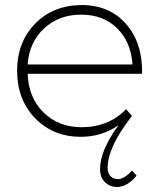

<svg xmlns="http://www.w3.org/2000/svg" viewBox="-20 -542 629 762"><path d="M301.8 -522Q414.1 -522.5 480.2 -447Q546.4 -371.6 543.9 -249H89.8Q92.8 -155.3 152.3 -96.2Q211.9 -37.1 304.2 -37.1Q357.4 -37.1 402.8 -55.7Q448.2 -74.2 480 -108.9L503.9 -82Q407.2 41.5 407.2 124Q407.2 145 418.5 157Q429.7 168.9 448.2 168.9Q473.1 168.9 503.9 134.8L522 154.8Q506.8 174.8 486.1 187.5Q465.3 200.2 444.8 200.2Q416 200.2 396.5 180.9Q377 161.6 377 128.9Q377 55.7 450.2 -44.9Q383.8 1 300.8 1Q190.9 1 119.4 -72.8Q47.9 -146.5 47.9 -261.2Q47.9 -374 118.7 -447.3Q189.5 -520.5 301.8 -522ZM301.8 -483.9Q213.9 -483.9 154.8 -429Q95.7 -374 89.8 -286.1H505.9Q500 -375 445.1 -429.4Q390.1 -483.9 301.8 -483.9Z"/></svg>

Font: Montserrat Ultra Light
Style: Regular
Weight: 200
Designer: Julieta Ulanovsky
Foundry: Julieta Ulanovsky
Version: Version 3.001;PS 003.001;hotconv 1.0.70;makeotf.lib2.5.58329